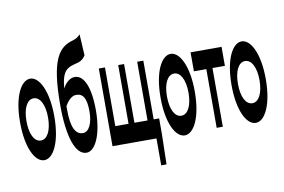

<svg xmlns="http://www.w3.org/2000/svg" viewBox="-99 -1012 2050 1385"><g transform="rotate(-10 926.0 -319.5)"><path d="M152 14C218 14 277 -96 277 -285C277 -473 218 -583 152 -583C85 -583 26 -473 26 -285C26 -96 85 14 152 14ZM73 -285C73 -379 104 -439 152 -439C199 -439 231 -379 231 -285C231 -190 199 -130 152 -130C104 -130 73 -190 73 -285Z M461 14C527 14 580 -103 580 -276C580 -452 535 -539 471 -539C438 -539 406 -515 382 -470C395 -610 434 -617 513 -637C535 -644 554 -657 568 -681L559 -836C543 -819 533 -810 503 -801C400 -773 333 -693 333 -357C333 -124 380 14 461 14ZM376 -314V-342C404 -392 433 -410 459 -410C507 -410 533 -376 533 -276C533 -187 503 -130 460 -130C405 -130 376 -188 376 -314Z M975 0V197H1014L1019 -22V-139H979V-569H934V-139H838V-569H795V-139H698V-569H653V0Z M1181 14C1247 14 1306 -96 1306 -285C1306 -473 1247 -583 1181 -583C1114 -583 1055 -473 1055 -285C1055 -96 1114 14 1181 14ZM1102 -285C1102 -379 1133 -439 1181 -439C1228 -439 1260 -379 1260 -285C1260 -190 1228 -130 1181 -130C1133 -130 1102 -190 1102 -285Z M1416 -430V0H1461V-430H1552V-569H1325V-430Z M1701 14C1767 14 1826 -96 1826 -285C1826 -473 1767 -583 1701 -583C1634 -583 1575 -473 1575 -285C1575 -96 1634 14 1701 14ZM1622 -285C1622 -379 1653 -439 1701 -439C1748 -439 1780 -379 1780 -285C1780 -190 1748 -130 1701 -130C1653 -130 1622 -190 1622 -285Z"/></g></svg>

Font: 寒蝉无机体 CompactMedium
Style: Regular
Weight: 500
Width: 3
Designer: ChillTanhei {Warren2060}; 
Source Han Sans {Ryoko NISHIZUKA 西塚涼子 (kana, bopomofo & ideographs); Paul D. Hunt (Latin, Gre
Foundry: ChillType&Adobe
Version: Version 1.000;Glyphs 3.1.1 (3135)